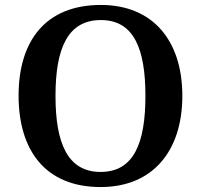

<svg xmlns="http://www.w3.org/2000/svg" viewBox="-20 -745 812 775"><path d="M386 10C598 10 716 -137 716 -358C716 -580 598 -725 387 -725C164 -725 55 -580 55 -359C55 -137 164 10 386 10ZM386 -51C254 -51 204 -165 204 -358C204 -551 254 -664 387 -664C519 -664 567 -551 567 -358C567 -165 519 -51 386 -51Z"/></svg>

Font: Noto Serif Oriya SemiBold
Style: Regular
Weight: 600
Designer: David Williams
Foundry: Google LLC, David Williams
Version: Version 1.051